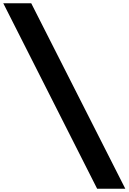

<svg xmlns="http://www.w3.org/2000/svg" viewBox="-40 -856 788 1176"><path d="M555 300 -20 -836.2H151.2L727.5 300Z"/></svg>

Font: Now Alt Black
Style: Regular
Weight: 900
Designer: Alfredo Marco Pradil
Foundry: Alfredo Marco Pradil
Version: Version 1.002;PS 001.002;hotconv 1.0.88;makeotf.lib2.5.64775